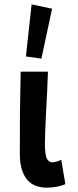

<svg xmlns="http://www.w3.org/2000/svg" viewBox="-20 -853 360 881"><path d="M194 8Q166 8 143 -1Q120 -10 104.5 -28.5Q89 -47 80 -76.5Q71 -106 71 -145Q71 -280 71.5 -326.5Q72 -373 73 -421.5Q74 -470 75 -524H200Q199 -485 196.5 -436.5Q194 -388 191.5 -340.5Q189 -293 187.5 -253.5Q186 -214 186 -190Q187 -139 195.5 -124Q204 -109 220 -108Q230 -109 241 -112Q252 -115 261 -120L280 -8Q262 0 239.5 4Q217 8 194 8ZM219 -813 170 -584 99 -594 125 -833Z"/></svg>

Font: Rising Sun
Style: Bold
Weight: 700
Designer: Matt McInerney, Pablo Impallari, Rodrigo Fuenzalida (Raleway font), Stephen Hutchings (Greek), Cristiano Sobral (main ch
Foundry: The Rising Sun Project Authors
Version: Version 4.327; ttfautohint (v1.8.4.7-5d5b-dirty)